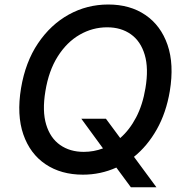

<svg xmlns="http://www.w3.org/2000/svg" viewBox="-20 -757 819 843"><path d="M725.5 -356.5Q709.5 -261.7 668.3 -188.7Q627.1 -115.8 568.2 -68.5L666.9 65.3H554.7L490.8 -21.3Q421.5 9.9 344.1 9.9Q248.2 9.9 180 -35.9Q111.9 -81.7 82.4 -166.9Q52.9 -252.1 72.4 -370Q91.6 -484.7 147 -566.9Q202.4 -649.1 282.3 -693.2Q362.2 -737.2 455.3 -737.2Q550.8 -737.2 618.4 -691.2Q686.1 -645.2 715.6 -560Q745 -474.8 725.5 -356.5ZM337 -235.8H445L507.8 -150.9Q548.7 -186.4 577.6 -241.5Q606.5 -296.5 618.6 -370Q633.2 -457 615.4 -516.5Q597.7 -576 554.7 -606.5Q511.7 -637.1 450.6 -637.1Q386.4 -637.1 329.9 -604.6Q273.4 -572.1 233.7 -509.4Q193.9 -446.7 179.3 -356.5Q164.8 -269.5 182.7 -210.2Q200.6 -150.9 243.8 -120.6Q286.9 -90.2 347.7 -90.2Q391.7 -90.2 432.2 -105.5Z"/></svg>

Font: Inter UI Medium
Style: Italic
Weight: 500
Italic angle: 9.39999°
Designer: Rasmus Andersson
Foundry: rsms
Version: 3.2;8d6f07862